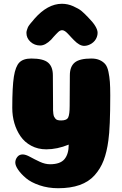

<svg xmlns="http://www.w3.org/2000/svg" viewBox="-20 -787 647 1017"><path d="M564 -282Q564 -111 554 -43Q546 18 529 62.5Q512 107 481 141.5Q450 176 402 193Q354 210 288 210Q235 210 189.5 194.5Q144 179 117.5 156.5Q91 134 76 112Q61 90 61 74Q61 58 71.5 44.5Q82 31 100 31Q116 31 139.5 44Q163 57 191 70Q219 83 245 83Q299 83 321.5 56Q344 29 344 -21Q283 4 225 4Q181 4 145.5 -15Q110 -34 88.5 -65.5Q67 -97 56 -135Q45 -173 45 -215Q45 -327 53.5 -381Q62 -435 82.5 -456Q103 -477 146 -477Q209 -477 234.5 -455.5Q260 -434 260 -388L261 -227Q261 -211 261 -203.5Q261 -196 262.5 -185Q264 -174 266.5 -169Q269 -164 273.5 -158.5Q278 -153 285.5 -151Q293 -149 304 -149Q334 -149 341.5 -165.5Q349 -182 349 -226L350 -388Q350 -434 375.5 -455.5Q401 -477 464 -477Q490 -477 508.5 -468.5Q527 -460 538 -446.5Q549 -433 554.5 -406.5Q560 -380 562 -353Q564 -326 564 -282ZM446 -696Q497 -645 497 -613Q497 -602 493 -591Q489 -580 482 -571.5Q475 -563 466 -557Q457 -551 446.5 -547.5Q436 -544 426 -544Q401 -544 372 -574Q366 -580 358.5 -588Q351 -596 347.5 -600Q344 -604 338.5 -609.5Q333 -615 330 -617.5Q327 -620 323 -622.5Q319 -625 315.5 -626Q312 -627 309 -627Q304 -627 298.5 -624.5Q293 -622 287.5 -616.5Q282 -611 277 -606Q272 -601 264 -592Q256 -583 251 -577Q220 -546 193 -546Q163 -546 141.5 -565.5Q120 -585 120 -613Q120 -620 122.5 -627.5Q125 -635 127 -640.5Q129 -646 134.5 -653.5Q140 -661 143 -664.5Q146 -668 153.5 -676.5Q161 -685 162 -687Q232 -767 308 -767Q339 -767 368 -754Q397 -741 411 -729.5Q425 -718 446 -696Z"/></svg>

Font: Coiny
Style: Regular
Weight: 400
Version: Version 001.001